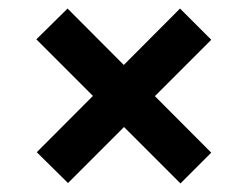

<svg xmlns="http://www.w3.org/2000/svg" viewBox="-20 -455 580 449"><path d="M402 -26 65 -363 138 -435 474 -98ZM139 -27 66 -99 401 -435 474 -362Z"/></svg>

Font: Ysabeau Infant ExtraBold
Style: Italic
Weight: 800
Italic angle: -12°
Designer: Christian Thalmann (Catharsis Fonts)
Version: Version 2.001;gftools[0.9.30]; featfreeze: ss01,ss02,lnum